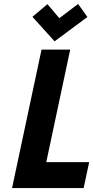

<svg xmlns="http://www.w3.org/2000/svg" viewBox="-20 -951 471 971"><path d="M422 -865 375 -931 280 -859 220 -930 144 -866 256 -742ZM41 0H403L431 -131H214L335 -700H190Z"/></svg>

Font: Advent Pro ExtraBold
Style: Italic
Weight: 800
Italic angle: -12°
Version: Version 3.000